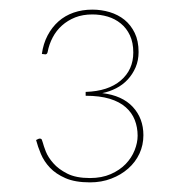

<svg xmlns="http://www.w3.org/2000/svg" viewBox="-20 -825 370 399"><path d="M172 -805Q190.5 -805 208 -799.8Q225.5 -794.5 238.8 -783.8Q252 -773 260 -756.5Q268 -740 268 -717Q268 -699.5 261.8 -685Q255.5 -670.5 245.2 -659.5Q235 -648.5 221.2 -641.5Q207.5 -634.5 192.5 -631.5Q234 -626.5 256 -602.8Q278 -579 278 -544Q278 -523.5 269.8 -505.8Q261.5 -488 246.5 -474.8Q231.5 -461.5 211.2 -453.8Q191 -446 167 -446Q136 -446 116 -454.8Q96 -463.5 83.8 -476.5Q71.5 -489.5 65 -505Q58.5 -520.5 55 -534L59 -536Q61 -537 62.5 -537Q66 -537 67 -534.5Q68 -532 69 -528.5Q70.5 -522.5 75.2 -510.2Q80 -498 90.8 -485.8Q101.5 -473.5 119.8 -464.2Q138 -455 167 -455Q191.5 -455 210.2 -463.2Q229 -471.5 241.2 -484.2Q253.5 -497 259.8 -512.8Q266 -528.5 266 -543Q266 -560.5 260 -575.8Q254 -591 241.2 -602.2Q228.5 -613.5 207.8 -619.8Q187 -626 158 -626V-634Q205 -635.5 231 -657.8Q257 -680 257 -716Q257 -736.5 250 -751.5Q243 -766.5 231 -776.2Q219 -786 203.8 -790.5Q188.5 -795 172 -795Q152 -795 136.2 -788.8Q120.5 -782.5 108.8 -772Q97 -761.5 89.5 -747.2Q82 -733 79 -717Q78 -712 74 -712Q72.5 -712.5 71 -712.5Q68 -712.5 67 -713Q70 -734.5 79 -751.5Q88 -768.5 101.5 -780.5Q115 -792.5 133 -798.8Q151 -805 172 -805Z"/></svg>

Font: Lato Hairline
Style: Regular
Weight: 250
Designer: Lukasz Dziedzic
Foundry: Lukasz Dziedzic
Version: Version 1.104; Western+Polish opensource